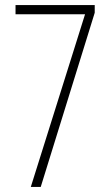

<svg xmlns="http://www.w3.org/2000/svg" viewBox="-20 -734 441 754"><path d="M101 0H140L352 -684V-714H41V-678H314Z"/></svg>

Font: Noto Sans Thai ExtCond ExtLt
Style: Regular
Weight: 200
Width: 2
Designer: Monotype Design Team
Foundry: Monotype Imaging Inc.
Version: Version 2.002